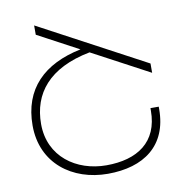

<svg xmlns="http://www.w3.org/2000/svg" viewBox="-85 -853 897 935"><g transform="rotate(-10 363.5 -386.0)"><path d="M633 -278V-266C633 -110 527 -41 374 -41C226 -41 95 -132 95 -294C95 -444 182 -557 388 -597L671 -446V-492L145 -773V-727L347 -619C162 -581 53 -475 53 -294C53 -106 199 1 374 1C552 1 674 -85 674 -266V-278Z"/></g></svg>

Font: Montserrat arm ExtraLight
Style: Regular
Weight: 275
Designer: Julieta Ulanovsky
Foundry: Julieta Ulanovsky
Version: Version 6.000;PS 006.000;hotconv 1.0.88;makeotf.lib2.5.64775